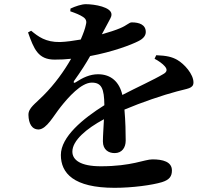

<svg xmlns="http://www.w3.org/2000/svg" viewBox="-20 -834 1040 918"><path d="M241 -549C267 -549 294 -550 320 -553C287 -495 242 -432 188 -378C149 -338 115 -318 116 -284C117 -244 132 -214 166 -215C204 -218 235 -279 271 -324C306 -368 368 -439 419 -439C466 -439 478 -410 479 -331C377 -267 271 -180 271 -93C271 -6 332 64 528 64C613 64 708 51 754 37C790 26 802 9 802 -19C802 -61 758 -72 709 -72C670 -72 611 -39 462 -39C365 -39 326 -69 326 -109C326 -162 393 -219 477 -264C475 -222 472 -184 472 -158C472 -118 499 -102 528 -102C563 -102 581 -128 581 -162C581 -198 580 -255 575 -310C658 -345 758 -379 826 -397C876 -411 905 -410 905 -440C905 -479 862 -528 827 -548C802 -562 777 -568 727 -570L719 -553C737 -544 758 -529 768 -517C781 -502 779 -490 761 -480C716 -453 634 -416 565 -380C551 -442 511 -479 449 -479C410 -479 376 -463 341 -440C333 -435 330 -440 334 -447C368 -494 393 -534 411 -566C519 -586 608 -620 641 -637C668 -650 677 -666 677 -681C677 -716 646 -727 610 -727C597 -727 588 -713 554 -699C533 -690 502 -680 467 -670L496 -724C505 -743 513 -751 513 -765C513 -800 433 -814 390 -814C371 -814 340 -804 317 -793L316 -780C342 -771 362 -763 377 -753C394 -742 395 -729 390 -713C387 -698 379 -675 366 -645C331 -639 297 -634 267 -633C198 -632 163 -659 129 -687L114 -679C142 -600 162 -549 241 -549Z"/></svg>

Font: Source Han Serif CN
Style: Bold
Weight: 700
Designer: Ryoko NISHIZUKA 西塚涼子 (kana & ideographs); Frank Grießhammer (Latin, Greek & Cyrillic); Wenlong ZHANG 张文龙 (bopomofo); San
Foundry: Adobe
Version: Version 2.003;hotconv 1.1.1;makeotfexe 2.6.0